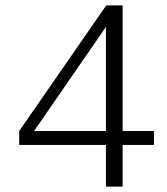

<svg xmlns="http://www.w3.org/2000/svg" viewBox="-20 -687 615 707"><path d="M370.1 0H431.6V-153.3H546.9V-204.6H431.6V-667H371.1L50.8 -204.6V-153.3H370.1ZM105.5 -204.6 370.1 -587.9V-204.6Z"/></svg>

Font: Estedad Light
Style: Regular
Weight: 300
Designer: Amin Abedi
Version: Version 7.3